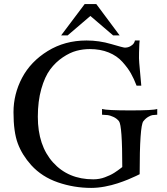

<svg xmlns="http://www.w3.org/2000/svg" viewBox="-20 -905 819 939"><path d="M749 -344Q733 -343 725.5 -342Q718 -341 705 -333.5Q692 -326 681 -312Q663 -289 663 -53Q661 -52 644.5 -44Q628 -36 606 -27Q584 -18 555.5 -8.5Q527 1 492.5 7.5Q458 14 426 14Q342 14 263.5 -13Q185 -40 133 -97Q88 -147 67 -203.5Q46 -260 46 -356Q46 -445 88 -524.5Q130 -604 213.5 -655.5Q297 -707 403 -707Q465 -707 524 -689.5Q583 -672 591 -672Q597 -672 606 -674Q615 -676 626 -684.5Q637 -693 640 -707H663Q662 -701 661.5 -690.5Q661 -680 660 -649Q659 -618 661 -597L671 -486H648Q635 -520 620 -546.5Q605 -573 578.5 -602.5Q552 -632 511.5 -648.5Q471 -665 419 -665Q386 -665 354 -656.5Q322 -648 287 -624.5Q252 -601 225.5 -565.5Q199 -530 182 -470Q165 -410 165 -334Q165 -193 239.5 -110.5Q314 -28 436 -28Q451 -28 465.5 -30.5Q480 -33 493 -38Q506 -43 517 -48Q528 -53 539 -60Q550 -67 556 -71.5Q562 -76 569.5 -81.5Q577 -87 578 -88Q578 -291 562 -312Q551 -326 534 -333.5Q517 -341 507.5 -342Q498 -343 479 -344V-372Q502 -365 619 -365Q728 -365 749 -372ZM565 -732H533L422 -827L311 -732H279L394 -885H451Z"/></svg>

Font: GFS Artemisia
Style: Regular
Weight: 400
Designer: Takis Katsoulidis and George D. Matthiopoulos
Foundry: Takis Katsoulidis and George D. Matthiopoulos
Version: Version 1.0